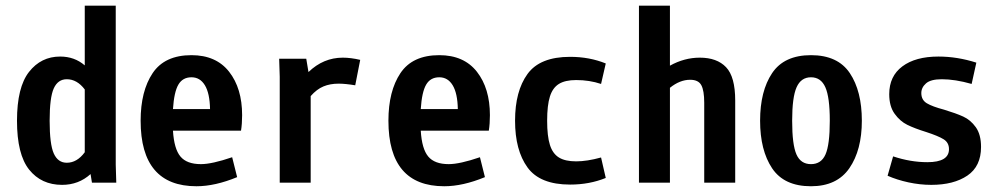

<svg xmlns="http://www.w3.org/2000/svg" viewBox="-20 -645 3540 678"><path d="M304.7 0 299.8 -30.3Q257.8 7.8 199.2 7.8Q126 7.8 83 -45.9Q40 -99.6 40 -218.8Q40 -336.9 82.5 -391.1Q125 -445.3 192.4 -445.3Q243.2 -445.3 279.3 -414.1V-625H388.7V-63.5L390.6 0ZM279.3 -107.4V-329.1Q252 -365.2 215.8 -365.2Q184.6 -365.2 169.9 -333Q155.3 -300.8 155.3 -218.8Q155.3 -135.7 169.9 -103Q184.6 -70.3 215.8 -70.3Q252 -70.3 279.3 -107.4Z M835 -238.3Q835 -208 831.1 -183.6H590.8Q594.7 -119.1 617.2 -92.3Q639.6 -65.4 689.5 -65.4Q728.5 -65.4 799.8 -89.8L817.4 -19.5Q739.3 12.7 673.8 12.7Q476.6 12.7 476.6 -218.8Q476.6 -323.2 519 -386.7Q561.5 -450.2 656.2 -450.2Q743.2 -450.2 789.1 -391.6Q835 -333 835 -238.3ZM590.8 -259.8H721.7Q720.7 -315.4 703.6 -343.8Q686.5 -372.1 656.2 -372.1Q625 -372.1 609.9 -346.2Q594.7 -320.3 590.8 -259.8Z M1252 -433.6 1234.4 -343.8Q1199.2 -349.6 1175.8 -349.6Q1145.5 -349.6 1122.1 -339.8Q1098.6 -330.1 1077.1 -305.7V0H967.8V-374L965.8 -437.5H1061.5L1069.3 -390.6Q1122.1 -441.4 1190.4 -441.4Q1218.8 -441.4 1252 -433.6Z M1710 -238.3Q1710 -208 1706.1 -183.6H1465.8Q1469.7 -119.1 1492.2 -92.3Q1514.6 -65.4 1564.5 -65.4Q1603.5 -65.4 1674.8 -89.8L1692.4 -19.5Q1614.3 12.7 1548.8 12.7Q1351.6 12.7 1351.6 -218.8Q1351.6 -323.2 1394 -386.7Q1436.5 -450.2 1531.2 -450.2Q1618.2 -450.2 1664.1 -391.6Q1710 -333 1710 -238.3ZM1465.8 -259.8H1596.7Q1595.7 -315.4 1578.6 -343.8Q1561.5 -372.1 1531.2 -372.1Q1500 -372.1 1484.9 -346.2Q1469.7 -320.3 1465.8 -259.8Z M2014.6 -362.3Q1975.6 -362.3 1953.6 -348.6Q1931.6 -335 1921.9 -304.2Q1912.1 -273.4 1912.1 -218.8Q1912.1 -164.1 1921.9 -133.3Q1931.6 -102.5 1953.6 -88.9Q1975.6 -75.2 2014.6 -75.2Q2052.7 -75.2 2102.5 -88.9L2119.1 -16.6Q2061.5 6.8 1993.2 6.8Q1886.7 6.8 1842.8 -53.7Q1798.8 -114.3 1798.8 -218.8Q1798.8 -323.2 1842.8 -383.8Q1886.7 -444.3 1993.2 -444.3Q2061.5 -444.3 2119.1 -420.9L2102.5 -348.6Q2061.5 -362.3 2014.6 -362.3Z M2576.2 -290V0H2466.8V-282.2Q2466.8 -325.2 2456.5 -344.2Q2446.3 -363.3 2417 -363.3Q2380.9 -363.3 2345.7 -335V0H2236.3V-625H2345.7V-413.1Q2396.5 -441.4 2451.2 -441.4Q2511.7 -441.4 2543.9 -407.7Q2576.2 -374 2576.2 -290Z M2664.1 -218.8Q2664.1 -323.2 2706.5 -386.7Q2749 -450.2 2843.8 -450.2Q2938.5 -450.2 2981 -386.7Q3023.4 -323.2 3023.4 -218.8Q3023.4 -115.2 2979.5 -51.3Q2935.5 12.7 2843.8 12.7Q2749 12.7 2706.5 -50.8Q2664.1 -114.3 2664.1 -218.8ZM2910.2 -218.8Q2910.2 -301.8 2894.5 -336.9Q2878.9 -372.1 2843.8 -372.1Q2808.6 -372.1 2793 -336.9Q2777.3 -301.8 2777.3 -218.8Q2777.3 -133.8 2792.5 -99.6Q2807.6 -65.4 2843.8 -65.4Q2879.9 -65.4 2895 -99.6Q2910.2 -133.8 2910.2 -218.8Z M3305.7 -365.2Q3266.6 -365.2 3250 -350.6Q3233.4 -335.9 3233.4 -316.4Q3233.4 -292 3252.9 -280.3Q3272.5 -268.6 3313.5 -257.8Q3355.5 -245.1 3381.3 -233.4Q3407.2 -221.7 3425.8 -195.8Q3444.3 -169.9 3444.3 -126Q3444.3 -57.6 3396 -24.9Q3347.7 7.8 3268.6 7.8Q3228.5 7.8 3188 -1Q3147.5 -9.8 3114.3 -24.4L3133.8 -92.8Q3195.3 -72.3 3254.9 -72.3Q3331.1 -72.3 3331.1 -118.2Q3331.1 -141.6 3312 -153.3Q3293 -165 3251 -178.7Q3210 -191.4 3184.1 -204.1Q3158.2 -216.8 3139.2 -243.2Q3120.1 -269.5 3120.1 -312.5Q3120.1 -376 3166.5 -410.6Q3212.9 -445.3 3293.9 -445.3Q3360.4 -445.3 3427.7 -423.8L3411.1 -348.6Q3352.5 -365.2 3305.7 -365.2Z"/></svg>

Font: Sudo
Style: Bold
Weight: 700
Monospace: yes
Designer: Jens Kutilek
Foundry: Jens Kutilek
Version: Version 0.040